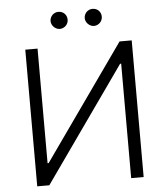

<svg xmlns="http://www.w3.org/2000/svg" viewBox="-60 -965 880 1018"><g transform="rotate(-5 380.0 -456.0)"><path d="M161.9 -727.3V-117.5H167.6L598.4 -727.3H663V0H596.6V-609H590.9L160.9 0H96.6V-727.3ZM470.5 -911.9Q480.1 -911.9 488.5 -908.6Q496.8 -905.2 503 -899Q509.2 -892.8 512.6 -884.4Q516 -876.1 516 -866.5Q516 -857.6 512.6 -849.3Q509.2 -840.9 503 -834.7Q496.8 -828.5 488.5 -824.8Q480.1 -821 470.5 -821Q461.6 -821 453.5 -824.8Q445.3 -828.5 438.9 -834.9Q432.5 -841.3 428.8 -849.4Q425.1 -857.6 425.1 -866.5Q425.1 -876.1 428.8 -884.4Q432.5 -892.8 438.7 -899Q445 -905.2 453.3 -908.6Q461.6 -911.9 470.5 -911.9ZM243.3 -866.5Q243.3 -876.1 247 -884.4Q250.7 -892.8 256.9 -899Q263.1 -905.2 271.5 -908.6Q279.8 -911.9 288.7 -911.9Q298.3 -911.9 306.6 -908.6Q315 -905.2 321.2 -899Q327.4 -892.8 330.8 -884.4Q334.2 -876.1 334.2 -866.5Q334.2 -857.6 330.8 -849.3Q327.4 -840.9 321.2 -834.7Q315 -828.5 306.6 -824.8Q298.3 -821 288.7 -821Q279.8 -821 271.7 -824.8Q263.5 -828.5 257.1 -834.9Q250.7 -841.3 247 -849.4Q243.3 -857.6 243.3 -866.5Z"/></g></svg>

Font: Inter P Light
Style: Regular
Weight: 300
Designer: Rasmus Andersson
Foundry: rsms
Version: Version 3.018;git-588b23468